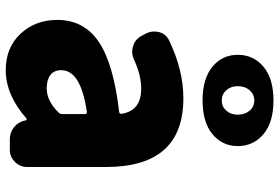

<svg xmlns="http://www.w3.org/2000/svg" viewBox="-167 -759 939 645"><g transform="rotate(90 302.5 -436.5)"><path d="M215.8 13.7Q139.6 13.7 93.3 -36.1Q46.9 -85.9 46.9 -159.2Q46.9 -249 120.6 -298.8Q194.3 -348.6 355.5 -367.2Q363.3 -368.2 362.3 -375Q352.5 -441.4 277.3 -441.4Q233.4 -441.4 179.7 -417Q167 -411.1 153.3 -411.1Q144.5 -411.1 134.8 -414.1Q112.3 -420.9 100.6 -442.4L92.8 -457Q85.9 -470.7 85.9 -484.4Q85.9 -493.2 87.9 -502Q94.7 -525.4 116.2 -535.2Q214.8 -583 310.5 -583Q541 -583 541 -323.2V-57.6Q541 -34.2 523.9 -17.1Q506.8 0 483.4 0H448.2Q424.8 0 407.2 -14.2Q389.6 -28.3 384.8 -50.8L383.8 -54.7Q382.8 -56.6 380.9 -56.6Q378.9 -56.6 377.9 -55.7Q298.8 13.7 215.8 13.7ZM277.3 -124Q319.3 -124 358.4 -164.1Q363.3 -168.9 363.3 -176.8V-252.9Q363.3 -259.8 355.5 -258.8Q215.8 -238.3 215.8 -172.9Q215.8 -148.4 231.9 -136.2Q248 -124 277.3 -124ZM317.4 -647.5Q244.1 -647.5 204.1 -680.7Q164.1 -713.9 164.1 -765.6Q164.1 -818.4 204.1 -852.1Q244.1 -885.7 317.4 -885.7Q390.6 -885.7 430.7 -852.1Q470.7 -818.4 470.7 -765.6Q470.7 -713.9 430.7 -680.7Q390.6 -647.5 317.4 -647.5ZM317.4 -711.9Q337.9 -711.9 351.6 -727.1Q365.2 -742.2 365.2 -765.6Q365.2 -790 351.6 -805.7Q337.9 -821.3 317.4 -821.3Q296.9 -821.3 283.2 -805.7Q269.5 -790 269.5 -765.6Q269.5 -742.2 283.2 -727.1Q296.9 -711.9 317.4 -711.9Z"/></g></svg>

Font: Gen Jyuu Gothic Heavy
Style: Bold
Weight: 900
Designer: [Source Han Sans]
Ryoko NISHIZUKA  (kana & ideographs); Paul D. Hunt (Latin, Greek & Cyrillic); Wenlong ZHANG  (bopomofo
Version: Version 1.002.20150607